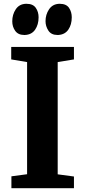

<svg xmlns="http://www.w3.org/2000/svg" viewBox="-20 -990 448 1010"><path d="M107.5 -806Q75.5 -806 60 -827.8Q44.5 -849.5 44.5 -878Q44.5 -913.5 62.8 -941Q81 -968.5 115.5 -970H120Q153.5 -970 168.2 -948.8Q183 -927.5 183 -899Q183 -860.5 164.8 -834Q146.5 -807.5 111 -806ZM282.5 -806Q249.5 -806 234.5 -829Q219.5 -852 219.5 -878.5Q219.5 -913.5 238 -941Q256.5 -968.5 291 -970H294.5Q328.5 -970 343 -948.8Q357.5 -927.5 357.5 -899Q357.5 -860.5 339.5 -834.2Q321.5 -808 286.5 -806ZM122.5 -73.5V-663.5L39 -677.5V-743H369V-677.5L283.5 -663.5V-73L369 -61.5V0H40V-62.5Z"/></svg>

Font: Merriweather 20pt ExtraBold
Style: Regular
Weight: 800
Version: Version 2.100